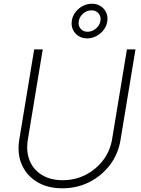

<svg xmlns="http://www.w3.org/2000/svg" viewBox="-20 -990 749 1020"><path d="M311.5 10.3Q232.4 10.3 176.5 -23.7Q120.6 -57.6 95.5 -116.2Q70.3 -174.8 82.5 -249L161.6 -727.5H207L127.9 -248Q117.7 -185.1 137.7 -136.5Q157.7 -87.9 203.1 -60.3Q248.5 -32.7 313 -32.7Q379.4 -32.7 435.1 -61.3Q490.7 -89.8 528.1 -139.2Q565.4 -188.5 575.7 -251.5L654.3 -727.5H699.7L620.1 -245.6Q607.9 -171.4 564 -113.5Q520 -55.7 454.6 -22.7Q389.2 10.3 311.5 10.3ZM443.4 -786.1Q416.5 -786.1 396.5 -799.1Q376.5 -812 366.9 -833.7Q357.4 -855.5 361.8 -881.3Q365.7 -905.8 381.3 -926Q397 -946.3 419.9 -958.3Q442.9 -970.2 467.8 -970.2Q495.1 -970.2 514.9 -957.3Q534.7 -944.3 544.4 -922.9Q554.2 -901.4 549.8 -875.5Q545.9 -850.6 530 -830.3Q514.2 -810.1 491.5 -798.1Q468.8 -786.1 443.4 -786.1ZM445.3 -821.3Q469.2 -821.3 489.3 -838.1Q509.3 -855 513.7 -878.9Q517.6 -902.3 503.7 -918.7Q489.7 -935.1 466.3 -935.1Q441.9 -935.1 422.1 -918.2Q402.3 -901.4 398.4 -877.4Q394.5 -854 408.2 -837.6Q421.9 -821.3 445.3 -821.3Z"/></svg>

Font: Inter 20pt ExtraLight
Style: Italic
Weight: 250
Italic angle: -9.3988°
Version: Version 4.001;git-66647c0bb